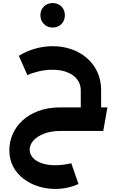

<svg xmlns="http://www.w3.org/2000/svg" viewBox="-20 -856 768 1255"><path d="M508 -60V-265Q508 -305 486 -335Q464 -365 422.5 -382.5Q381 -400 323 -400Q278 -400 235 -390Q192 -380 159 -365L103 -491Q153 -522 209.5 -538Q266 -554 324 -554Q390 -554 447.5 -534Q505 -514 548.5 -476Q592 -438 616.5 -385Q641 -332 641 -265V-60ZM341 379Q284 379 230 362Q176 345 133.5 312.5Q91 280 66 233Q41 186 41 125Q41 73 62 23Q83 -27 125 -66.5Q167 -106 229.5 -130Q292 -154 376 -154V0Q314 0 268.5 17.5Q223 35 198.5 62.5Q174 90 174 122Q174 151 194 174Q214 197 251.5 210.5Q289 224 342 224Q368 224 395 220.5Q422 217 446 211L493 347Q457 363 418.5 371Q380 379 341 379ZM376 0V-154H682L655 0ZM324 -676Q290 -676 267 -699Q244 -722 244 -756Q244 -791 267 -813.5Q290 -836 324 -836Q359 -836 381.5 -813.5Q404 -791 404 -756Q404 -722 381.5 -699Q359 -676 324 -676Z"/></svg>

Font: Alexandria SemiBold
Style: Regular
Weight: 600
Designer: Mohamed Gaber
Foundry: Kief Type Foundry
Version: Version 5.100